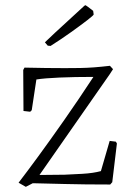

<svg xmlns="http://www.w3.org/2000/svg" viewBox="-20 -715 519 744"><path d="M80 9 52 -7 55 -11Q82 -46 127.5 -108Q173 -170 229 -250Q285 -330 342 -417Q270 -417 211 -414.5Q152 -412 121 -407L103 -288L97 -282L71 -285L70 -444L75 -453Q122 -452 158 -451.5Q194 -451 231 -451Q265 -451 291.5 -451.5Q318 -452 344.5 -454Q371 -456 406 -460L418 -447L405 -427L133 -37L230 -38Q258 -39 300 -41.5Q342 -44 371 -52L405 -169L429 -166L433 -159L415 -9L407 0Q307 0 230.5 -2Q154 -4 107 -5ZM165 -538 154 -551 193 -588 304 -690 310 -695Q312 -695 321.5 -688Q331 -681 341 -673L343 -659Q343 -656 318.5 -637Q294 -618 255.5 -590.5Q217 -563 176 -537Z"/></svg>

Font: Labrada Light
Style: Regular
Weight: 300
Designer: Mercedes Jáuregui
Foundry: Omnibus-Type Team
Version: Version 1.000; ttfautohint (v1.8.4.7-5d5b)